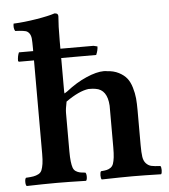

<svg xmlns="http://www.w3.org/2000/svg" viewBox="-51 -744 700 793"><g transform="rotate(-5 299.0 -348.0)"><path d="M369.1 -546.9Q369.1 -530.8 360.8 -512.2H215.8V-377.9Q215.8 -368.2 216.8 -365.2Q222.2 -368.2 229 -373Q270.5 -405.8 313.2 -424.3Q356 -442.9 386.2 -442.9Q393.1 -442.9 397 -441.9Q426.8 -440.4 448 -429.4Q469.2 -418.5 481.2 -403.3Q493.2 -388.2 500.2 -364.5Q507.3 -340.8 509.3 -319.3Q511.2 -297.9 511.2 -269V-126Q511.2 -93.8 513.9 -76.4Q516.6 -59.1 525.9 -49.1Q535.2 -39.1 547.6 -36.1Q560.1 -33.2 585 -32.2Q588.9 -27.8 588.9 -15.1Q588.9 -2.4 585 2Q510.7 0 466.8 0Q424.8 0 338.9 2Q335 -2.4 335 -15.1Q335 -27.8 338.9 -32.2Q354 -33.2 362.5 -35.2Q371.1 -37.1 378.9 -42.5Q386.7 -47.9 390.4 -58.1Q394 -68.4 396 -84.5Q397.9 -100.6 397.9 -126V-276.9V-298.8Q394 -365.7 346.2 -373Q337.4 -375 316.9 -375Q277.3 -370.1 222.2 -331.1Q215.8 -300.3 215.8 -285.2V-125Q215.8 -99.6 217.8 -83.5Q219.7 -67.4 223.1 -57.4Q226.6 -47.4 234.4 -42.2Q242.2 -37.1 250.5 -35.2Q258.8 -33.2 273.9 -32.2Q278.3 -27.8 278.3 -15.1Q278.3 -2.4 273.9 2Q197.8 0 160.2 0H147.9Q100.1 0 27.8 2Q23.4 -2.4 23.4 -15.1Q23.4 -27.8 27.8 -32.2Q47.9 -33.2 58.8 -35.2Q69.8 -37.1 79.8 -42.2Q89.8 -47.4 94 -57.6Q98.1 -67.9 100.6 -83.7Q103 -99.6 103 -125V-512.2H41Q37.1 -513.7 37.1 -516.1Q37.1 -535.2 43.9 -550.8H103V-563Q103 -589.4 101.8 -602.5Q100.6 -615.7 94.5 -624.3Q88.4 -632.8 79.8 -635.3Q71.3 -637.7 53.2 -639.2Q43 -639.2 36.1 -640.1Q28.8 -651.9 32.2 -670.9Q76.7 -672.9 127.4 -681.2Q178.2 -689.5 204.1 -698.2Q219.2 -698.2 219.2 -686Q215.8 -647.9 215.8 -583V-550.8H353Q353.5 -550.8 369.1 -546.9Z"/></g></svg>

Font: Common Serif SemiBold
Style: Regular
Weight: 600
Designer: Philipp H. Poll, Khaled Hosny
Foundry: Stefan Peev, Context Ltd.
Version: Version 1.026